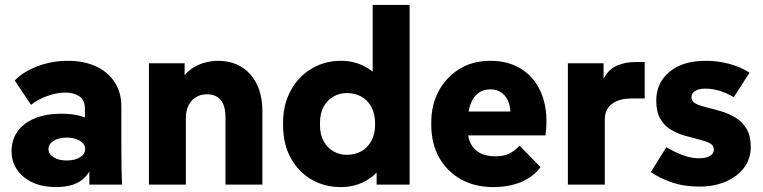

<svg xmlns="http://www.w3.org/2000/svg" viewBox="-20 -750 3100 780"><path d="M343 0V-145L325 -202V-307Q325 -344 302 -359Q279 -374 246 -374Q212 -374 173.5 -360.5Q135 -347 106 -324L40 -423Q73 -458 131.5 -480.5Q190 -503 256 -503Q320 -503 368.5 -481Q417 -459 445 -417.5Q473 -376 473 -316V-155Q473 -116 473.5 -77.5Q474 -39 476 0ZM208 10Q126 10 76.5 -31Q27 -72 27 -136Q27 -181 50.5 -215Q74 -249 119.5 -268.5Q165 -288 230 -288Q321 -288 364.5 -249Q408 -210 408 -145H364Q364 -71 326 -30.5Q288 10 208 10ZM251 -98Q284 -98 305 -111Q326 -124 326 -145Q326 -165 305 -178Q284 -191 251 -191Q219 -191 198 -178Q177 -165 177 -145Q177 -124 198 -111Q219 -98 251 -98Z M585 0V-493H730V-355H690Q700 -402 720 -431Q740 -460 765.5 -475.5Q791 -491 817.5 -497Q844 -503 865 -503Q948 -503 997 -448Q1046 -393 1046 -297V0H896V-272Q896 -322 876 -344.5Q856 -367 821 -367Q796 -367 776.5 -355.5Q757 -344 746 -322Q735 -300 735 -268V0Z M1364 10Q1298 10 1245 -21Q1192 -52 1161 -108.5Q1130 -165 1130 -241V-251Q1130 -326 1161.5 -383Q1193 -440 1246.5 -471.5Q1300 -503 1365 -503Q1415 -503 1456 -483Q1497 -463 1525 -428L1494 -392V-730H1644V0H1510V-116L1539 -85Q1509 -39 1464.5 -14.5Q1420 10 1364 10ZM1389 -121Q1422 -121 1448 -135.5Q1474 -150 1489 -178Q1504 -206 1504 -246Q1504 -287 1489 -315Q1474 -343 1448 -357.5Q1422 -372 1389 -372Q1360 -372 1335 -358Q1310 -344 1295 -317Q1280 -290 1280 -251V-241Q1280 -203 1295 -176Q1310 -149 1335 -135Q1360 -121 1389 -121Z M1984 10Q1909 10 1852.5 -21.5Q1796 -53 1764 -110Q1732 -167 1732 -243V-253Q1732 -323 1762 -379.5Q1792 -436 1846 -469.5Q1900 -503 1972 -503Q2050 -503 2104.5 -465.5Q2159 -428 2183.5 -360Q2208 -292 2196 -200H1840V-297H2117L2050 -249Q2058 -294 2049.5 -324.5Q2041 -355 2021 -371Q2001 -387 1973 -387Q1940 -387 1919.5 -369Q1899 -351 1889.5 -321Q1880 -291 1880 -253V-223Q1880 -191 1892.5 -166.5Q1905 -142 1930 -128.5Q1955 -115 1992 -115Q2028 -115 2050 -126.5Q2072 -138 2091 -158L2176 -71Q2145 -30 2096 -10Q2047 10 1984 10Z M2287 0V-493H2432V-334H2414Q2414 -397 2433.5 -433Q2453 -469 2486.5 -483.5Q2520 -498 2561 -498H2599V-350H2548Q2494 -350 2465.5 -327.5Q2437 -305 2437 -265V0Z M2821 8Q2758 8 2708 -9.5Q2658 -27 2624 -51L2687 -152Q2719 -133 2752.5 -120Q2786 -107 2821 -107Q2848 -107 2864 -116.5Q2880 -126 2880 -142Q2880 -160 2863 -168.5Q2846 -177 2819.5 -183.5Q2793 -190 2763 -198.5Q2733 -207 2706.5 -222.5Q2680 -238 2663 -266.5Q2646 -295 2646 -342Q2646 -413 2699.5 -458Q2753 -503 2847 -503Q2897 -503 2943 -490.5Q2989 -478 3025 -455L2961 -355Q2933 -372 2903.5 -381Q2874 -390 2845 -390Q2819 -390 2804 -380.5Q2789 -371 2789 -355Q2789 -338 2806.5 -329Q2824 -320 2851.5 -313.5Q2879 -307 2909.5 -298Q2940 -289 2967.5 -272.5Q2995 -256 3012.5 -227.5Q3030 -199 3030 -152Q3030 -105 3003 -69Q2976 -33 2929 -12.5Q2882 8 2821 8Z"/></svg>

Font: SUSE ExtraBold
Style: Regular
Weight: 800
Designer: Rene Bieder
Foundry: SUSE
Version: Version 1.000